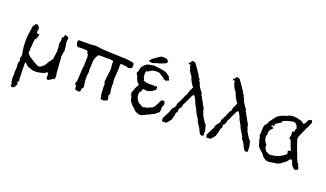

<svg xmlns="http://www.w3.org/2000/svg" viewBox="-83 -1278 3456 2038"><g transform="rotate(20 1645.0 -258.5)"><path d="M108.4 200.2Q98.6 200.2 90.8 189.5Q90.8 186.5 91.8 184.6Q92.8 176.8 92.8 168Q91.8 160.2 85 152.3Q85 140.6 83.5 136.2Q80.6 127.4 79.1 98.6Q79.1 83 82 67.4L83 58.6L82 50.8Q80.1 44.9 80.1 34.2Q80.1 23.4 82 11.7Q84 -2 84 -12.7L81.1 -50.8L83 -73.2Q90.8 -82 90.8 -91.8Q90.8 -100.6 84 -110.4Q83 -112.3 83 -116.2Q83 -120.1 84 -123Q91.8 -135.3 91.8 -148.9Q91.8 -173.3 87.9 -177.2Q75.2 -247.1 75.2 -301.3Q75.2 -368.2 85.9 -424.3L88.9 -443.8Q88.9 -457.5 94.7 -482.9Q94.7 -488.8 98.6 -492.7Q112.3 -494.6 112.3 -513.2Q125 -517.1 132.8 -517.1Q146 -517.1 156.2 -496.6L164.1 -486.8L158.2 -443.8Q158.2 -434.1 167 -426.3Q169.9 -424.3 173.3 -424.3Q179.7 -424.3 191.4 -428.2Q182.6 -385.3 177.2 -374.5Q173.8 -368.7 167 -365Q160.2 -361.3 160.2 -350.1Q160.2 -333 153.3 -261.2L152.3 -257.3Q152.3 -247.6 153.3 -242.7Q154.3 -237.8 154.3 -233.9Q154.3 -230 151.6 -225.8Q148.9 -221.7 148.9 -213.9Q148.9 -203.1 161.1 -186Q197.8 -151.4 275.4 -111.3Q287.1 -103.5 299.8 -103.5Q308.6 -103.5 317.4 -108.4Q355.5 -129.4 374 -168.5Q387.7 -195.8 399.4 -204.6Q418 -228 418.9 -243.7L427.7 -316.9Q429.7 -320.8 429.7 -324.7Q426.8 -342.3 426.8 -367.7Q420.9 -395.5 420.9 -401.9Q420.9 -413.6 425.8 -426.3Q428.7 -434.1 428.7 -447.8Q428.7 -462.4 426.8 -470.2V-479Q431.6 -480 435.3 -481.4Q439 -482.9 442.4 -483.9L449.2 -515.1Q473.1 -511.2 492.7 -496.6Q492.7 -480 491.7 -475.1Q488.8 -464.4 488.8 -454.6Q488.8 -449.7 489.7 -443.8Q490.7 -438 490.7 -423.3Q496.6 -411.6 496.6 -394Q496.6 -376.5 501.5 -361.8Q501.5 -358.9 497.6 -341.3Q488.8 -295.9 488.8 -279.8Q488.8 -273.9 490.7 -269Q493.7 -259.3 493.7 -242.7Q493.7 -218.3 495.6 -204.6Q498.5 -180.2 499.5 -154.8Q501 -108.4 506.3 -81.1Q509.3 -78.1 509.3 -73.2L504.4 -33.2H497.6Q496.6 -34.2 494.6 -34.2Q489.7 -34.2 484.9 -29.3Q476.1 -20.5 463.4 -14.6Q447.3 -2.9 439.5 -2.9Q423.8 -2.9 419.9 -20.5Q419.9 -49.8 420.9 -52.7Q420.9 -67.9 415.5 -71Q410.2 -74.2 400.4 -78.1L390.6 -61.5Q363.3 -53.7 338.4 -46.9Q313.5 -40 276.4 -40Q247.1 -40.5 208 -56.6Q186 -64 174.8 -79.1Q165.5 -89.4 155.3 -96.7Q149.4 -96.7 149.4 -88.9Q149.4 -43.9 150.4 -32.2Q150.4 4.4 151.4 27.3Q153.3 39.1 153.3 50.8L152.3 67.4Q152.3 85 155.3 97.7L157.2 112.3Q143.6 130.4 143.6 138.7Q143.6 140.6 154.3 153.3L148.4 162.1Q139.6 170.9 136.7 183.6Q135.3 191.9 119.1 197.3Q113.3 200.2 108.4 200.2Z M781.2 1.5Q765.1 1.5 752 -5.9Q743.2 -10.3 743.2 -18.6Q744.6 -24.4 744.6 -29.8Q744.6 -44.4 733.4 -54.7Q731 -56.6 725.1 -62.5Q727.1 -76.2 730.5 -84Q736.3 -96.7 736.8 -110.4Q738.3 -131.3 739.3 -161.6Q742.2 -217.3 742.7 -221.2Q743.2 -225.1 744.1 -229.5Q745.1 -233.9 745.1 -242.2Q744.1 -247.1 744.1 -251.5Q744.1 -260.7 748.5 -268.6Q750.5 -272 750.5 -274.4Q750.5 -275.4 750 -275.9Q748 -285.2 748 -293.5Q748 -301.3 749.3 -308.8Q750.5 -316.4 750.5 -324.2Q750.5 -332 749.5 -338.9Q749 -340.3 749 -344.2Q752.4 -350.1 752.4 -361.3Q752.4 -371.6 749.8 -381.8Q747.1 -392.1 746.1 -402.8Q734.9 -408.7 731 -428.2Q729.5 -435.1 727.5 -438.5Q709.5 -440.9 676.8 -440.9Q640.6 -440.9 625 -439Q608.9 -439 599.6 -465.3Q595.7 -476.1 595.2 -484.4Q595.2 -491.7 599.6 -509.8L607.4 -510.3H653.3Q724.1 -510.3 728.3 -511.2Q732.4 -512.2 736.3 -512.2Q739.3 -512.2 741.7 -511.7Q755.4 -511.7 768.6 -514.2Q781.7 -516.6 790.5 -516.6Q793.5 -516.6 795.4 -516.1Q808.6 -513.2 822.3 -513.2Q843.3 -513.2 857.4 -508.3Q881.8 -504.4 998.5 -500.5Q1017.6 -500 1030.5 -499.3Q1043.5 -498.5 1071.8 -498.5Q1085.4 -496.1 1099.1 -496.1Q1110.8 -496.1 1122.6 -497.6Q1139.2 -497.6 1150.6 -495.6Q1162.1 -493.7 1178.2 -491.7Q1199.7 -490.7 1214.8 -484.9Q1223.6 -481.4 1232.4 -480.5Q1234.4 -474.6 1235.6 -474.6Q1236.8 -474.6 1239.7 -460.9L1237.8 -432.1Q1221.2 -414.1 1203.1 -414.1Q1196.8 -414.1 1184.1 -417Q1174.3 -422.9 1157.7 -422.9Q1150.4 -422.9 1146.2 -424.1Q1142.1 -425.3 1139.4 -425.5Q1136.7 -425.8 1135.3 -426.3Q1127.4 -427.2 1119.1 -427.2Q1105 -426.3 1105 -410.2Q1106 -394.5 1106 -379.4Q1106 -353 1102.5 -322.3Q1100.6 -299.3 1099.6 -276.4Q1099.6 -270.5 1098.6 -263.4Q1097.7 -256.3 1097.7 -249.5Q1097.7 -234.4 1102.5 -213.9Q1103 -210.9 1103 -204.6Q1101.6 -191.9 1101.6 -179.7Q1101.6 -139.6 1110.4 -100.6Q1111.3 -97.2 1111.3 -92.8Q1111.3 -85.9 1107.9 -81.5Q1101.6 -74.2 1101.6 -65.9Q1101.6 -57.1 1106 -48.3Q1110.4 -39.6 1110.4 -29.8Q1110.4 -21 1106 -11.2Q1101.6 -9.8 1096.7 -9.3Q1084 -9.3 1078.6 0H1063Q1042 0 1033.7 -5.4V-9.3Q1032.7 -18.1 1032.7 -24.7Q1032.7 -31.2 1030.8 -34.2Q1023.4 -44.9 1023.4 -66.9L1023.9 -75.7Q1020.5 -115.7 1020.5 -132.3Q1020.5 -147 1021.5 -161.6Q1021.5 -173.3 1016.6 -179.2Q1011.7 -185.1 1011.7 -194.8Q1012.2 -202.6 1022.9 -289.1Q1028.3 -321.3 1028.3 -341.8Q1028.3 -358.4 1023.9 -379.9Q1022.9 -386.2 1022.9 -400.4Q1022.9 -415 1024.4 -423.8Q1015.1 -432.6 1005.9 -432.6L1001 -432.1Q991.7 -432.1 989.5 -433.8Q987.3 -435.5 982.9 -435.5Q962.4 -433.6 947.3 -433.1Q924.3 -433.1 916.5 -433.6Q905.8 -434.6 895 -434.6Q887.7 -434.6 879.6 -434.1Q871.6 -433.6 862.8 -433.3Q854 -433.1 849.1 -425.3Q822.8 -381.8 821.8 -356Q819.8 -283.7 818.8 -276.9Q818.4 -272.5 818.1 -268.1Q817.9 -263.7 817.1 -260Q816.4 -256.3 816.4 -252.4Q816.4 -248.5 817.4 -244.6Q819.8 -234.9 819.8 -225.6Q819.8 -213.9 815.9 -202.6Q814.5 -194.8 814.5 -174.3Q814.5 -150.4 814.9 -132.3Q815.4 -114.3 819.3 -94.2Q824.7 -67.4 824.7 -64Q824.7 -55.2 816.4 -46.9Q805.7 -37.6 805.7 -22.5Q805.7 -17.1 806.6 -12.2Q806.6 1.5 781.2 1.5Z M1662.6 -80.1 1661.6 -81.1H1658.7L1660.2 -80.1ZM1482.4 13.2 1474.6 11.7Q1431.2 3.4 1407.7 -24.9Q1362.3 -66.9 1359.4 -73.7Q1356.4 -80.6 1354.7 -82Q1353 -83.5 1343.8 -95.7Q1338.4 -128.4 1326.2 -155.8Q1319.8 -166.5 1319.8 -175.8Q1319.8 -184.1 1324.7 -192.4Q1332 -210 1336.9 -227.5Q1344.7 -252.4 1364.7 -278.3Q1363.3 -289.1 1351.6 -297.1Q1339.8 -305.2 1335.4 -318.8Q1326.2 -335.4 1321.5 -352.3Q1316.9 -369.1 1306.2 -382.8Q1301.3 -388.2 1301.3 -395Q1301.3 -399.4 1304.2 -404.8Q1316.9 -425.3 1316.9 -449.7Q1320.8 -464.4 1329.1 -474.1Q1356.9 -515.1 1392.6 -521.5L1448.2 -531.2Q1451.2 -531.2 1452.6 -529.8L1523.9 -522Q1533.2 -519 1545.4 -519Q1599.6 -509.3 1618.2 -486.3Q1639.2 -476.6 1639.2 -464.4V-460.4Q1639.2 -453.1 1646.7 -448.7Q1654.3 -444.3 1654.3 -439.9Q1654.3 -436 1644.8 -433.3Q1635.3 -430.7 1633.3 -429.2Q1627.4 -423.8 1624 -422.4Q1613.3 -422.4 1598.1 -428.2H1596.2L1593.3 -431.2Q1576.2 -451.7 1551.8 -460.9L1538.1 -472.2Q1523.9 -481.4 1497.6 -481.4Q1441.9 -481.4 1416 -454.1Q1412.6 -448.2 1403.8 -448.2Q1398.9 -448.2 1392.6 -449.7Q1383.3 -439.9 1383.3 -409.7L1385.3 -388.7L1386.7 -385.7L1385.3 -380.4Q1385.3 -375 1388.2 -375Q1391.1 -372.1 1391.8 -370.1Q1392.6 -368.2 1395 -365.5Q1397.5 -362.8 1397.5 -353L1396 -346.2L1405.3 -342.3Q1431.2 -329.6 1466.8 -329.6L1473.1 -330.1Q1486.8 -330.6 1506.8 -330.6L1539.6 -328.1L1550.3 -333.5Q1554.7 -330.6 1556.6 -328.1V-314.5Q1556.6 -289.6 1545.4 -286.6L1542.5 -285.6Q1528.8 -282.7 1525.4 -273.4Q1525.4 -272 1523.9 -271.2Q1522.5 -270.5 1518.6 -269Q1514.6 -267.6 1510.3 -265.1Q1479 -252.9 1466.8 -252.9Q1460.4 -252.9 1454.3 -254.2Q1448.2 -255.4 1445.1 -255.4Q1441.9 -255.4 1439 -256.8Q1436 -258.3 1431.2 -258.3Q1418.9 -258.3 1416 -237.8L1411.6 -225.1Q1402.3 -220.7 1397.9 -212.9Q1395 -197.8 1395 -171.9Q1400.9 -139.2 1428.2 -105.5Q1429.7 -105.5 1432.1 -102.8Q1434.6 -100.1 1436 -100.1Q1448.2 -97.2 1457.5 -89.4Q1473.1 -75.7 1493.2 -75.7Q1504.9 -83 1516.6 -83Q1520.5 -83 1523.9 -82.5Q1536.1 -85 1543.9 -91.8L1551.8 -95.7Q1596.7 -105.5 1612.3 -142.1L1644.5 -206.1Q1650.4 -215.3 1664.6 -215.3Q1669.4 -215.3 1674.8 -214.1Q1680.2 -212.9 1680.9 -209.5Q1681.6 -206.1 1684.6 -203.1Q1689.5 -194.8 1689.5 -181.6Q1688 -168 1681.6 -157Q1675.3 -146 1675.3 -135.3Q1675.3 -129.9 1677.2 -125.5Q1677.2 -90.8 1668 -82.5Q1662.6 -78.1 1656.7 -74.7Q1632.3 -56.2 1627.4 -50.8Q1621.6 -43 1606 -42L1601.1 -39.1Q1585.9 -25.4 1565.9 -21.5Q1556.6 -18.6 1548.8 -13.2Q1503.9 13.2 1482.4 13.2ZM1385.7 -555.7Q1382.3 -556.2 1381.3 -559.6Q1381.3 -562.5 1381.8 -564L1383.3 -564.9Q1387.2 -576.2 1394.5 -580.1Q1400.4 -590.3 1427.2 -606.9Q1466.8 -636.2 1482.9 -645Q1491.2 -648.9 1522 -648.9Q1529.8 -648.9 1554.2 -642.1Q1557.6 -639.2 1571.3 -623L1576.7 -616.7Q1571.8 -613.3 1567.1 -609.4Q1562.5 -605.5 1562.5 -601.6Q1562.5 -599.6 1556.6 -596.2Q1545.9 -591.8 1500.5 -573.7Q1451.2 -562 1441.7 -556.6Q1432.1 -551.3 1418 -551.3L1396.5 -550.8Q1388.2 -555.7 1385.7 -555.7Z M1743.2 -1.5Q1738.8 -1.5 1735.1 -3.7Q1731.4 -5.9 1728.5 -6.3Q1726.6 -20.5 1725.6 -22.9Q1723.6 -27.3 1723.6 -31.2Q1723.6 -37.1 1731 -52.2Q1744.6 -82 1761.7 -111.8Q1770 -124 1772.5 -137.7Q1776.4 -164.6 1794.9 -180.7Q1799.3 -184.6 1802.2 -189.2Q1805.2 -193.8 1807.1 -196.3Q1814.5 -204.6 1814.5 -214.8L1814 -222.2Q1814 -237.3 1824.7 -248Q1828.1 -252.4 1831.1 -261.7Q1832.5 -277.8 1846.2 -282.7L1845.7 -285.2L1846.2 -300.8Q1857.9 -309.1 1858.9 -320.3V-327.1Q1864.7 -331.1 1867.2 -341.8Q1872.6 -355.5 1878.4 -357.4Q1881.3 -360.4 1882.3 -368.7Q1884.8 -392.1 1895 -409.7Q1899.4 -417 1902.6 -424.6Q1905.8 -432.1 1908.7 -438Q1915 -450.2 1915 -453.6Q1915 -459 1910.6 -462.4Q1900.4 -469.7 1895.5 -482.4Q1895 -482.4 1895 -483.4Q1891.1 -490.7 1885.7 -498Q1868.2 -526.9 1863.3 -546.9Q1859.4 -562.5 1848.6 -573.7Q1837.9 -585 1831.5 -598.1Q1827.1 -606.4 1822.8 -612.8Q1820.8 -615.2 1819.8 -625Q1819.8 -632.3 1815.9 -636.2Q1809.1 -643.1 1809.1 -654.3L1809.6 -664.6Q1809.6 -668.9 1807.4 -672.4Q1805.2 -675.8 1803.2 -675.8Q1799.8 -675.8 1799.3 -670.9Q1798.8 -669.4 1797.6 -668.9Q1796.4 -668.5 1795.9 -667Q1788.1 -674.8 1785.4 -679.2Q1782.7 -683.6 1782.2 -690.4L1796.4 -687Q1800.8 -703.1 1812 -715.3Q1816.9 -716.8 1821.3 -716.8Q1823.7 -716.8 1826.7 -716.3Q1829.6 -715.8 1833.3 -714.6Q1836.9 -713.4 1841.3 -712.6Q1845.7 -711.9 1854 -702.6Q1882.8 -658.7 1886.7 -655.3Q1897 -646.5 1901.4 -633.8Q1902.3 -628.9 1905.8 -625.5Q1922.9 -610.4 1930.2 -587.4Q1933.6 -576.7 1946.8 -564.5Q1953.6 -558.6 1953.6 -552.7L1952.6 -543Q1952.6 -537.6 1958.5 -535.4Q1964.4 -533.2 1965.8 -525.4Q1971.7 -499 1986.8 -477.8Q2002 -456.5 2016.1 -436Q2022.9 -432.6 2024.4 -425.8L2023.4 -416.5Q2023.4 -414.6 2023.9 -413.6Q2036.1 -399.4 2050.3 -366.2Q2069.8 -340.3 2077.1 -316.9Q2096.2 -294.4 2101.1 -266.6Q2101.1 -253.9 2106.4 -245.1Q2110.4 -238.3 2113.3 -231Q2113.3 -219.2 2124.5 -202.6Q2132.3 -190.9 2138.7 -178.7Q2162.1 -136.7 2177.2 -128.4Q2191.9 -69.3 2192.4 -68.8L2193.4 -22L2196.8 -17.6Q2194.8 -7.3 2167.5 -5.4L2152.8 -16.1Q2137.7 -43.9 2135.5 -47.4Q2133.3 -50.8 2132.8 -54.7L2114.7 -88.4L2112.8 -89.4Q2105.5 -97.2 2096.2 -112.8Q2090.3 -118.7 2089.8 -121.1Q2085.4 -144 2072.3 -163.6Q2048.8 -198.7 2033.7 -225.1V-226.6Q2033.7 -236.8 2027.3 -246.1Q2024.4 -250.5 2021.7 -255.6Q2019 -260.7 2015.1 -266.6Q2002.9 -287.1 1992.7 -309.1Q1990.7 -321.8 1982.4 -336.9Q1974.1 -352.1 1966.3 -367.2Q1960.9 -376.5 1950.2 -381.8Q1939.5 -374 1934.1 -361.3Q1903.3 -301.3 1894 -274.9Q1892.1 -270 1889.4 -266.6Q1886.7 -263.2 1885.3 -260.3Q1883.8 -257.3 1881.8 -254.9Q1876.5 -244.1 1876.5 -239.7Q1876.5 -235.4 1878.4 -230L1878.9 -230.5Q1878.9 -229.5 1877.9 -229.5Q1875 -227.5 1866.7 -206.5Q1862.8 -199.2 1856.4 -195.3Q1850.1 -191.4 1849.1 -184.1Q1849.1 -180.2 1850.8 -175.8Q1852.5 -171.4 1852.5 -168Q1852.5 -161.1 1848.4 -154.8Q1844.2 -148.4 1839.8 -141.6Q1837.4 -137.2 1836.9 -132.8L1837.4 -130.9Q1837.4 -126 1835.2 -122.1Q1833 -118.2 1833 -107.9Q1832.5 -101.1 1829.1 -96.2Q1824.2 -82 1822.3 -66.9L1821.3 -64.9Q1819.3 -51.8 1809.6 -43.9Q1801.8 -38.1 1798.1 -28.8Q1794.4 -19.5 1784.7 -13.7Q1781.2 -11.7 1778.8 -9.3Q1772.5 -2.9 1764.2 -2.9Q1762.7 -2.9 1755.9 -4.4Q1754.9 -5.4 1753.4 -5.4Q1751.5 -5.4 1750 -4.9Q1746.6 -1.5 1743.2 -1.5Z M2243.2 -1.5Q2238.8 -1.5 2235.1 -3.7Q2231.4 -5.9 2228.5 -6.3Q2226.6 -20.5 2225.6 -22.9Q2223.6 -27.3 2223.6 -31.2Q2223.6 -37.1 2231 -52.2Q2244.6 -82 2261.7 -111.8Q2270 -124 2272.5 -137.7Q2276.4 -164.6 2294.9 -180.7Q2299.3 -184.6 2302.2 -189.2Q2305.2 -193.8 2307.1 -196.3Q2314.5 -204.6 2314.5 -214.8L2314 -222.2Q2314 -237.3 2324.7 -248Q2328.1 -252.4 2331.1 -261.7Q2332.5 -277.8 2346.2 -282.7L2345.7 -285.2L2346.2 -300.8Q2357.9 -309.1 2358.9 -320.3V-327.1Q2364.7 -331.1 2367.2 -341.8Q2372.6 -355.5 2378.4 -357.4Q2381.3 -360.4 2382.3 -368.7Q2384.8 -392.1 2395 -409.7Q2399.4 -417 2402.6 -424.6Q2405.8 -432.1 2408.7 -438Q2415 -450.2 2415 -453.6Q2415 -459 2410.6 -462.4Q2400.4 -469.7 2395.5 -482.4Q2395 -482.4 2395 -483.4Q2391.1 -490.7 2385.7 -498Q2368.2 -526.9 2363.3 -546.9Q2359.4 -562.5 2348.6 -573.7Q2337.9 -585 2331.5 -598.1Q2327.1 -606.4 2322.8 -612.8Q2320.8 -615.2 2319.8 -625Q2319.8 -632.3 2315.9 -636.2Q2309.1 -643.1 2309.1 -654.3L2309.6 -664.6Q2309.6 -668.9 2307.4 -672.4Q2305.2 -675.8 2303.2 -675.8Q2299.8 -675.8 2299.3 -670.9Q2298.8 -669.4 2297.6 -668.9Q2296.4 -668.5 2295.9 -667Q2288.1 -674.8 2285.4 -679.2Q2282.7 -683.6 2282.2 -690.4L2296.4 -687Q2300.8 -703.1 2312 -715.3Q2316.9 -716.8 2321.3 -716.8Q2323.7 -716.8 2326.7 -716.3Q2329.6 -715.8 2333.3 -714.6Q2336.9 -713.4 2341.3 -712.6Q2345.7 -711.9 2354 -702.6Q2382.8 -658.7 2386.7 -655.3Q2397 -646.5 2401.4 -633.8Q2402.3 -628.9 2405.8 -625.5Q2422.9 -610.4 2430.2 -587.4Q2433.6 -576.7 2446.8 -564.5Q2453.6 -558.6 2453.6 -552.7L2452.6 -543Q2452.6 -537.6 2458.5 -535.4Q2464.4 -533.2 2465.8 -525.4Q2471.7 -499 2486.8 -477.8Q2502 -456.5 2516.1 -436Q2522.9 -432.6 2524.4 -425.8L2523.4 -416.5Q2523.4 -414.6 2523.9 -413.6Q2536.1 -399.4 2550.3 -366.2Q2569.8 -340.3 2577.1 -316.9Q2596.2 -294.4 2601.1 -266.6Q2601.1 -253.9 2606.4 -245.1Q2610.4 -238.3 2613.3 -231Q2613.3 -219.2 2624.5 -202.6Q2632.3 -190.9 2638.7 -178.7Q2662.1 -136.7 2677.2 -128.4Q2691.9 -69.3 2692.4 -68.8L2693.4 -22L2696.8 -17.6Q2694.8 -7.3 2667.5 -5.4L2652.8 -16.1Q2637.7 -43.9 2635.5 -47.4Q2633.3 -50.8 2632.8 -54.7L2614.7 -88.4L2612.8 -89.4Q2605.5 -97.2 2596.2 -112.8Q2590.3 -118.7 2589.8 -121.1Q2585.4 -144 2572.3 -163.6Q2548.8 -198.7 2533.7 -225.1V-226.6Q2533.7 -236.8 2527.3 -246.1Q2524.4 -250.5 2521.7 -255.6Q2519 -260.7 2515.1 -266.6Q2502.9 -287.1 2492.7 -309.1Q2490.7 -321.8 2482.4 -336.9Q2474.1 -352.1 2466.3 -367.2Q2460.9 -376.5 2450.2 -381.8Q2439.5 -374 2434.1 -361.3Q2403.3 -301.3 2394 -274.9Q2392.1 -270 2389.4 -266.6Q2386.7 -263.2 2385.3 -260.3Q2383.8 -257.3 2381.8 -254.9Q2376.5 -244.1 2376.5 -239.7Q2376.5 -235.4 2378.4 -230L2378.9 -230.5Q2378.9 -229.5 2377.9 -229.5Q2375 -227.5 2366.7 -206.5Q2362.8 -199.2 2356.4 -195.3Q2350.1 -191.4 2349.1 -184.1Q2349.1 -180.2 2350.8 -175.8Q2352.5 -171.4 2352.5 -168Q2352.5 -161.1 2348.4 -154.8Q2344.2 -148.4 2339.8 -141.6Q2337.4 -137.2 2336.9 -132.8L2337.4 -130.9Q2337.4 -126 2335.2 -122.1Q2333 -118.2 2333 -107.9Q2332.5 -101.1 2329.1 -96.2Q2324.2 -82 2322.3 -66.9L2321.3 -64.9Q2319.3 -51.8 2309.6 -43.9Q2301.8 -38.1 2298.1 -28.8Q2294.4 -19.5 2284.7 -13.7Q2281.2 -11.7 2278.8 -9.3Q2272.5 -2.9 2264.2 -2.9Q2262.7 -2.9 2255.9 -4.4Q2254.9 -5.4 2253.4 -5.4Q2251.5 -5.4 2250 -4.9Q2246.6 -1.5 2243.2 -1.5Z M2935.5 13.7Q2915.5 13.7 2897.9 3.4Q2870.1 -13.2 2865.7 -21.5Q2848.1 -49.8 2822.8 -68.8Q2804.7 -82 2792 -100.6Q2783.2 -113.3 2780.3 -127.4Q2776.4 -147.9 2767.6 -168Q2764.2 -174.3 2764.2 -182.1L2765.1 -192.4Q2765.1 -200.7 2757.8 -207Q2752.9 -211.4 2752.9 -217.3Q2757.3 -237.8 2757.3 -258.3L2756.8 -275.4Q2757.3 -296.9 2760.3 -318.4Q2763.2 -339.8 2780.8 -353.5Q2788.6 -360.4 2791 -371.1Q2796.4 -393.6 2812.5 -409.7Q2817.4 -415.5 2837.4 -443.4Q2871.6 -491.7 2948.7 -508.8Q2962.4 -512.2 2967.8 -518.1Q2970.2 -521 2974.6 -522.5L2992.2 -525.9Q3007.3 -530.8 3022.5 -530.8Q3032.7 -530.8 3042.5 -528.8Q3065.9 -528.8 3087.4 -521Q3101.6 -516.6 3116.7 -514.2Q3121.1 -512.7 3128.9 -504.9Q3136.7 -498.5 3146.5 -494.1L3152.3 -490.7Q3156.7 -496.6 3157.5 -498.8Q3158.2 -501 3166 -507.3Q3169.9 -522 3173.3 -522Q3178.2 -529.8 3179.9 -537.8Q3181.6 -545.9 3189.9 -548.3Q3194.3 -549.3 3198.2 -552.7Q3204.1 -558.6 3212.4 -558.6Q3220.7 -558.6 3225.1 -552.7Q3228 -549.3 3228 -532.7Q3228 -518.1 3223.1 -514.4Q3218.3 -510.7 3212.4 -496.1Q3211.4 -490.2 3210.4 -484.1Q3209.5 -478 3198.2 -465.8Q3194.3 -461.9 3193.4 -456.5Q3188 -437 3177.7 -419.9Q3170.4 -406.2 3159.2 -376Q3153.3 -360.4 3146.5 -345.7Q3142.1 -335.4 3142.1 -324.7Q3142.1 -315.4 3151.9 -288.1Q3171.4 -226.6 3196.8 -166.5Q3208.5 -139.6 3213.4 -116.2Q3224.1 -103 3227.5 -88.4Q3227.5 -85.9 3233.9 -81.1Q3245.6 -71.8 3249.5 -56.6Q3245.6 -54.2 3245.6 -51.8Q3247.6 -43 3259.8 -36.1V-14.6L3232.4 -0.5Q3213.4 -6.3 3198.7 -22.9Q3179.7 -45.4 3179.2 -59.1Q3170.9 -85 3156.7 -94.2Q3142.1 -90.8 3135.7 -78.1Q3119.6 -54.2 3096.7 -40Q3090.3 -36.1 3076.7 -24.4Q3048.3 0.5 3003.9 3.4Q2984.9 5.4 2965.3 9.5Q2945.8 13.7 2935.5 13.7ZM2928.2 -62.5Q2932.1 -62.5 2936 -63Q2939.9 -63.5 2944.6 -63.5Q2949.2 -63.5 2954.6 -64.9Q3025.4 -72.8 3080.6 -117.7Q3097.2 -130.4 3097.2 -136.7Q3097.2 -143.1 3092.8 -153.8Q3090.8 -158.2 3090.8 -161.6Q3090.8 -171.9 3108.4 -171.9Q3117.2 -171.9 3121.1 -177.7L3117.2 -186.5Q3108.9 -206.5 3107.4 -209Q3103 -218.3 3100.6 -228Q3097.2 -240.7 3091.3 -252.9Q3086.9 -262.7 3084 -273.7Q3081.1 -284.7 3071.8 -289.3Q3062.5 -293.9 3058.1 -303.7Q3067.4 -316.9 3067.4 -330.1L3068.4 -340.3Q3068.4 -350.1 3065.4 -358.9Q3064.5 -361.8 3064.5 -365.2L3065.4 -373Q3070.8 -375.5 3080.3 -379.6Q3089.8 -383.8 3089.8 -394.5Q3088.4 -397.9 3088.4 -401.4Q3088.4 -408.7 3095.2 -414.6Q3096.7 -415.5 3096.7 -419.4Q3091.3 -458.5 3058.1 -474.6Q3051.8 -477.5 3045.4 -477.5Q3040.5 -477.5 3035.2 -475.6Q3025.9 -472.2 3017.1 -472.2Q2980 -466.8 2937 -446.8Q2927.7 -443.4 2927.7 -426.8Q2920.4 -422.9 2913.6 -418Q2899.4 -408.7 2885.3 -400.9Q2863.3 -389.6 2863.3 -367.2L2863.8 -361.3Q2863.8 -359.9 2862.5 -359.1Q2861.3 -358.4 2860.8 -357.4L2847.7 -367.7Q2834.5 -358.9 2834.5 -355.5Q2834.5 -349.6 2844.7 -349.6Q2847.2 -349.6 2848.6 -350.1Q2850.1 -350.6 2851.1 -350.6L2864.3 -335.9L2847.2 -319.3Q2826.2 -297.9 2826.2 -270Q2826.2 -262.2 2827.6 -253.4H2827.1Q2819.8 -243.7 2819.8 -231.9Q2819.8 -190.4 2844.2 -161.6L2856.9 -145.5Q2854.5 -141.6 2853.8 -140.6Q2853 -139.6 2853 -138.2Q2853 -119.6 2860.8 -107.4Q2870.6 -93.3 2874.5 -85.9Q2877 -83.5 2878.9 -82.3Q2880.9 -81.1 2882.8 -79.6Q2910.2 -62.5 2928.2 -62.5ZM2972.7 -38.6Q2979 -38.6 2982.4 -46.4Q2969.2 -44.4 2967.8 -39.6Q2970.2 -38.6 2972.7 -38.6Z"/></g></svg>

Font: Kurland
Style: Regular
Weight: 400
Designer: GGBot
Version: 0.22